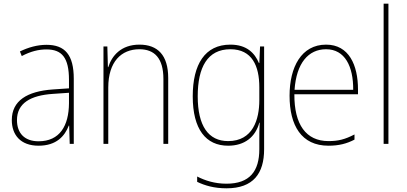

<svg xmlns="http://www.w3.org/2000/svg" viewBox="-20 -780 2208 1041"><path d="M232 -537C182 -537 133 -523 88 -501L98 -476C147 -502 190 -512 232 -512C316 -512 354 -467 354 -347V-301L266 -295C127 -285 44 -234 44 -129C44 -49 91 10 189 10C286 10 331 -42 353 -99H355L358 0H380V-353C380 -483 332 -537 232 -537ZM267 -271 354 -277V-220C353 -98 304 -14 189 -14C114 -14 72 -57 72 -129C72 -220 145 -263 267 -271Z M736 -538C636 -538 586 -477 567 -416H565L562 -528H541V0H567V-305C567 -446 638 -513 736 -513C817 -513 866 -465 866 -352V0H892V-357C892 -481 835 -538 736 -538Z M1229 -538C1091 -538 1025 -431 1025 -258C1025 -79 1096 10 1217 10C1306 10 1365 -37 1386 -115H1388C1386 -75 1386 -51 1386 -15V29C1386 148 1334 216 1208 216C1144 216 1092 199 1049 177V206C1091 226 1141 241 1208 241C1354 241 1412 160 1412 29V-528H1390L1386 -438H1384C1361 -493 1317 -538 1229 -538ZM1229 -513C1347 -513 1386 -422 1386 -307V-237C1386 -132 1351 -15 1217 -15C1110 -15 1052 -97 1052 -258C1052 -415 1105 -513 1229 -513Z M1748 -538C1614 -538 1550 -416 1550 -261C1550 -100 1614 10 1761 10C1817 10 1860 -1 1902 -23V-51C1850 -24 1814 -15 1761 -15C1639 -15 1575 -105 1576 -269H1921V-295C1921 -427 1872 -538 1748 -538ZM1748 -513C1850 -513 1896 -420 1895 -293H1577C1587 -438 1652 -513 1748 -513Z M2086 0V-760H2060V0Z"/></svg>

Font: Noto Sans Armenian SemiCondensed Thin
Style: Regular
Weight: 100
Width: 4
Designer: Monotype Design Team
Foundry: Monotype Imaging Inc.
Version: Version 2.008